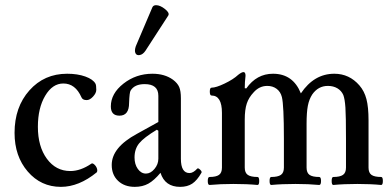

<svg xmlns="http://www.w3.org/2000/svg" viewBox="-20 -709 1507 740"><path d="M214.8 11.2Q137.7 11.2 86.9 -47.9Q36.1 -106.9 36.1 -196.8Q36.1 -296.4 93.3 -360.6Q150.4 -424.8 238.8 -424.8Q278.8 -424.8 308.8 -414.1Q338.9 -403.3 348.1 -386.2Q351.1 -380.4 351.1 -362.8Q351.1 -350.1 338.6 -336.7Q326.2 -323.2 314 -323.2Q298.3 -323.2 293.9 -334Q270.5 -387.2 224.1 -387.2Q182.1 -387.2 154.1 -339.8Q126 -292.5 126 -220.2Q126 -144.5 160.6 -97.2Q195.3 -49.8 251 -49.8Q290.5 -49.8 332 -78.1Q336.4 -81.5 343.8 -74.7Q351.1 -67.9 353.8 -59.1Q356.4 -50.3 353 -44.9Q284.2 11.2 214.8 11.2Z M540.5 -513.2Q530.8 -499 518.6 -496.8Q506.3 -494.6 502 -504.2Q497.6 -513.7 503.4 -530.8L567.4 -681.2Q571.3 -689 581.5 -689Q597.2 -689 616 -674.1Q634.8 -659.2 628.4 -648.9ZM499.5 11.2Q459.5 11.2 435.1 -12Q410.6 -35.2 410.6 -73.2Q410.6 -140.6 507.3 -192.9L590.3 -238.8V-339.8Q590.3 -384.8 537.6 -384.8Q498.5 -384.8 483.4 -359.9Q479 -354 477.5 -312Q477.5 -263.2 440.4 -263.2Q407.2 -263.2 407.2 -298.8Q407.2 -348.6 455.8 -386.7Q504.4 -424.8 567.4 -424.8Q614.7 -424.8 646.5 -401.9Q664.1 -388.7 670.7 -373.5Q677.2 -358.4 677.2 -330.1V-97.2Q677.2 -42 710.4 -42Q724.6 -42 740.2 -59.1Q743.7 -62.5 751.5 -54.9Q759.3 -47.4 756.3 -43Q739.7 -13.7 720.9 -1.2Q702.1 11.2 674.3 11.2Q615.7 11.2 598.6 -43Q574.2 -13.7 551.8 -1.2Q529.3 11.2 499.5 11.2ZM542.5 -40Q560.5 -40 575.4 -57.9Q590.3 -75.7 590.3 -97.2V-205.1L584.5 -209Q534.2 -178.7 516.4 -156.7Q498.5 -134.8 498.5 -102.1Q498.5 -75.7 511.2 -57.9Q523.9 -40 542.5 -40Z M787.6 3.9Q780.8 3.9 780.8 -11.5Q780.8 -26.9 787.6 -26.9Q812.5 -26.9 824 -34.9Q835.4 -43 835.4 -63V-273.9Q835.4 -340.8 795.4 -340.8Q788.6 -340.8 788.6 -356Q788.6 -371.1 795.4 -371.1Q812.5 -371.1 845.7 -387Q878.9 -402.8 898.4 -420.9Q911.6 -431.2 918.5 -431.2Q926.3 -431.2 926.3 -417Q923.3 -392.6 923.3 -369.1L929.2 -368.2Q969.2 -424.8 1032.2 -424.8Q1109.4 -424.8 1139.6 -349.1Q1190.4 -424.8 1268.6 -424.8Q1326.2 -424.8 1365.2 -379.9Q1384.3 -357.9 1392.3 -327.1Q1400.4 -296.4 1400.4 -245.1V-63Q1400.4 -43 1411.9 -34.9Q1423.3 -26.9 1449.2 -26.9Q1455.6 -26.9 1455.6 -11.5Q1455.6 3.9 1449.2 3.9Q1408.2 0 1357.4 0Q1305.7 0 1264.6 3.9Q1258.3 3.9 1258.3 -11.5Q1258.3 -26.9 1264.6 -26.9Q1290 -26.9 1301.8 -34.9Q1313.5 -43 1313.5 -63V-172.9Q1313.5 -261.7 1311.3 -294.4Q1309.1 -327.1 1303.2 -342.8Q1295.9 -359.4 1280.3 -368.7Q1264.6 -377.9 1243.7 -377.9Q1206.5 -377.9 1183.6 -345.2Q1171.4 -326.7 1166.5 -301.3Q1161.6 -275.9 1161.6 -231.9V-63Q1161.6 -43 1173.1 -34.9Q1184.6 -26.9 1210.4 -26.9Q1217.3 -26.9 1217.3 -11.5Q1217.3 3.9 1210.4 3.9Q1169.4 0 1118.7 0Q1066.4 0 1025.4 3.9Q1019 3.9 1019 -11.5Q1019 -26.9 1025.4 -26.9Q1050.8 -26.9 1062.5 -34.9Q1074.2 -43 1074.2 -63V-172.9Q1074.2 -304.2 1066.4 -335Q1061.5 -355 1046.4 -366.5Q1031.2 -377.9 1010.3 -377.9Q979.5 -377.9 957.5 -353Q939 -333.5 931.2 -310.1Q923.3 -286.6 923.3 -248V-63Q923.3 -43 935.1 -34.9Q946.8 -26.9 972.7 -26.9Q979 -26.9 979 -11.5Q979 3.9 972.7 3.9Q931.6 0 879.4 0Q828.6 0 787.6 3.9Z"/></svg>

Font: Junicode SmCond Medium
Style: Regular
Weight: 500
Width: 4
Designer: Peter S. Baker
Version: Version 2.206